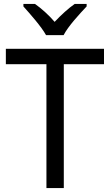

<svg xmlns="http://www.w3.org/2000/svg" viewBox="-20 -964 564 984"><path d="M424 -944H363C330 -921 294 -888 260 -852C229 -888 192 -921 159 -944H100V-931C134 -893 191 -829 216 -784H306C329 -829 388 -893 424 -931ZM307 0V-635H513V-714H10V-635H218V0Z"/></svg>

Font: Noto Sans Thai
Style: Regular
Weight: 400
Designer: Monotype Design Team
Foundry: Monotype Imaging Inc.
Version: Version 1.901